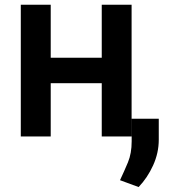

<svg xmlns="http://www.w3.org/2000/svg" viewBox="-20 -565 713 795"><path d="M190 -545.5V-326H401.3V-545.5H524.9V0H401.3V-220.5H190V0H66.1V-545.5ZM637.4 -73.5V13.5Q637.4 68.2 614 119.7Q590.6 171.2 554 209.5L476.9 181.1Q494.3 144.2 509.8 107.1Q525.2 70 525.2 20.2V-73.5Z"/></svg>

Font: Inter UI Semi Bold
Style: Regular
Weight: 600
Designer: Rasmus Andersson
Foundry: rsms
Version: 3.2;8d6f07862